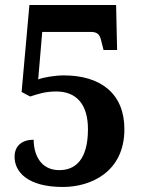

<svg xmlns="http://www.w3.org/2000/svg" viewBox="-20 -734 565 764"><path d="M230 10C342 10 475 -50 475 -220C475 -362 380 -434 234 -434C198 -434 152 -426 132 -418L148 -607H341C371 -607 378 -594 384 -567L392 -535H446L442 -714H97L66 -368L100 -350C129 -359 158 -370 204 -370C283 -370 330 -320 330 -220C330 -95 277 -57 216 -57C140 -57 114 -121 114 -178C69 -178 38 -155 38 -110C38 -50 90 10 230 10Z"/></svg>

Font: Noto Serif Ethiopic SemiCondensed
Style: Bold
Weight: 700
Width: 4
Designer: Monotype Design Team
Foundry: Monotype Imaging Inc.
Version: Version 2.102